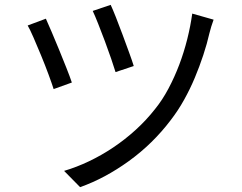

<svg xmlns="http://www.w3.org/2000/svg" viewBox="-20 -739 996 791"><path d="M436 -719Q444 -702 457.5 -668Q471 -634 485 -596Q499 -558 512 -522.5Q525 -487 531 -467L456 -442Q450 -462 438 -497Q426 -532 412 -569.5Q398 -607 384.5 -641Q371 -675 362 -694ZM860 -658Q855 -645 850.5 -630Q846 -615 843 -603Q833 -559 817.5 -512Q802 -465 782.5 -418.5Q763 -372 738.5 -328Q714 -284 684 -245Q610 -147 511 -75.5Q412 -4 310 32L244 -35Q295 -50 346.5 -74.5Q398 -99 446.5 -131.5Q495 -164 539 -204Q583 -244 619 -290Q649 -327 674 -374Q699 -421 718.5 -472.5Q738 -524 751.5 -578Q765 -632 772 -683ZM169 -662Q178 -642 193 -607Q208 -572 223.5 -534Q239 -496 253.5 -459.5Q268 -423 276 -399L201 -372Q194 -394 180 -432Q166 -470 149.5 -510Q133 -550 118 -584.5Q103 -619 94 -634Z"/></svg>

Font: Kinto Sans
Style: Regular
Weight: 400
Designer: Authors: Ryoko NISHIZUKA  (kana & ideographs); Paul D. Hunt (Latin, Greek & Cyrillic); Wenlong ZHANG  (bopomofo); Sandol
Foundry: Adobe Systems Incorporated, ookami Inc.
Version: Version 0.001